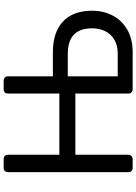

<svg xmlns="http://www.w3.org/2000/svg" viewBox="131 -871 740 1042"><g transform="rotate(-90 501.0 -350.0)"><path d="M87.9 -22.9V-675.8Q87.9 -687 94 -693.6Q100.1 -700.2 109.9 -700.2H158.2Q169.4 -700.2 175.8 -693.6Q182.1 -687 182.1 -675.8V-397.9H514.2V-675.8Q514.2 -687 520 -693.6Q525.9 -700.2 537.1 -700.2H585Q594.7 -700.2 601.3 -693.6Q607.9 -687 607.9 -676.8V-433.1H737.8Q846.7 -433.1 905.3 -378.2Q963.9 -323.2 963.9 -219.2Q963.9 -161.1 939 -111.1Q914.1 -61 863 -30.5Q812 0 737.8 0H537.1Q527.3 0 520.8 -6.6Q514.2 -13.2 514.2 -22.9V-311H182.1V-22.9Q182.1 -13.2 175 -6.6Q168 0 158.2 0H109.9Q100.1 0 94 -6.6Q87.9 -13.2 87.9 -22.9ZM607.9 -81.1H730Q794.9 -81.1 831.5 -119.1Q868.2 -157.2 868.2 -221.2Q868.2 -352.1 730 -352.1H607.9Z"/></g></svg>

Font: Rubik AZ
Style: Regular
Weight: 400
Designer: Hubert and Fischer
Foundry: Hubert & Fischer
Version: Version 2.000